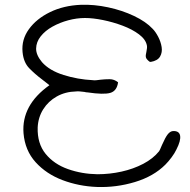

<svg xmlns="http://www.w3.org/2000/svg" viewBox="-20 -754 791 800"><path d="M383 25Q308 22 240.5 -3.5Q173 -29 128.5 -78Q84 -127 78 -199Q69 -316 186 -399Q179 -404 172 -410Q165 -416 154 -424Q126 -445 102 -469.5Q78 -494 74 -537Q69 -589 100.5 -632.5Q132 -676 188.5 -703.5Q245 -731 317 -734Q372 -736 430.5 -723.5Q489 -711 538.5 -687.5Q588 -664 616 -634Q628 -622 639 -601Q650 -580 653.5 -558Q657 -536 647 -518.5Q637 -501 608 -496L603 -497Q590 -507 588 -515Q586 -523 590 -538Q594 -556 592 -565Q587 -590 559 -611Q531 -632 491 -647Q451 -662 409 -670.5Q367 -679 334 -679Q300 -679 264.5 -669.5Q229 -660 198.5 -643Q168 -626 149.5 -602.5Q131 -579 130.5 -552Q130 -525 155 -495Q186 -460 245 -441.5Q304 -423 366 -420Q372 -419 379 -419.5Q386 -420 392 -421Q397 -422 400 -422Q418 -424 437 -424Q456 -424 472 -411Q467 -375 439.5 -367Q412 -359 345 -369Q342 -369 338.5 -369.5Q335 -370 332 -371Q322 -372 313 -373Q304 -374 297 -373Q252 -372 216.5 -352Q181 -332 160 -298.5Q139 -265 137 -223Q135 -156 170 -113Q205 -70 263 -49.5Q321 -29 386 -28Q437 -28 486.5 -39Q536 -50 577 -71.5Q618 -93 643 -124Q644 -126 647 -131.5Q650 -137 655 -150Q669 -182 679 -194.5Q689 -207 701 -208Q727 -209 730.5 -188.5Q734 -168 715 -131Q708 -116 695 -98.5Q682 -81 669 -68Q620 -19 542 4.5Q464 28 383 25Z"/></svg>

Font: Yuji Hentaigana Akebono
Style: Regular
Weight: 400
Designer: Kataoka Yuji
Foundry: Kinuta Font Factory
Version: Version 3.002